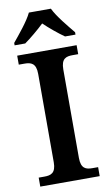

<svg xmlns="http://www.w3.org/2000/svg" viewBox="-101 -981 590 1031"><g transform="rotate(-10 194.0 -465.5)"><path d="M28 -771H86C117 -793 164 -832 194 -861C224 -832 271 -793 303 -771H360V-784C329 -822 275 -886 254 -931H134C113 -886 59 -822 28 -784ZM32 0H356V-49H325C290 -49 263 -57 263 -116V-598C263 -657 290 -665 325 -665H356V-714H32V-665H63C98 -665 126 -657 126 -598V-116C126 -57 98 -49 63 -49H32Z"/></g></svg>

Font: Noto Serif Semi
Style: Regular
Weight: 600
Designer: Monotype Design Team
Foundry: Monotype Imaging Inc.
Version: Version 1.002